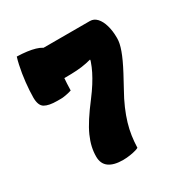

<svg xmlns="http://www.w3.org/2000/svg" viewBox="-172 -851 944 995"><g transform="rotate(-30 300.0 -353.0)"><path d="M69 -723Q102 -722 128.5 -718.5Q155 -715 175.5 -709Q196 -703 209.5 -694.5Q223 -686 230 -676Q237 -666 237 -653Q237 -641 236 -620.5Q235 -600 232.5 -574.5Q230 -549 228 -522.5Q226 -496 224.5 -472.5Q223 -449 223 -431Q217 -429 209.5 -427Q202 -425 194 -423.5Q186 -422 177 -420.5Q168 -419 158 -419Q148 -419 136 -419Q86 -419 61.5 -433.5Q37 -448 37 -496Q37 -515 38.5 -538Q40 -561 42.5 -585Q45 -609 49 -633.5Q53 -658 58 -681Q63 -704 69 -723ZM374 -1Q367 3 358.5 5.5Q350 8 341 10Q332 12 322 13.5Q312 15 301 16Q290 17 279 17Q224 17 195 -4Q166 -25 166 -68Q166 -97 172.5 -125.5Q179 -154 193 -185.5Q207 -217 231.5 -255Q256 -293 292 -340Q317 -373 335 -401.5Q353 -430 366 -456Q379 -482 387.5 -507Q396 -532 402 -557L390 -488V-548L419 -528Q390 -519 361.5 -513Q333 -507 301.5 -505Q270 -503 232 -503H173Q159 -503 147 -518.5Q135 -534 126 -558Q117 -582 111.5 -608.5Q106 -635 103 -658Q100 -681 100 -693H489Q513 -693 530.5 -674Q548 -655 557.5 -622Q567 -589 567 -549V-544Q567 -530 563.5 -513.5Q560 -497 552.5 -476Q545 -455 533 -429Q521 -403 504 -371Q487 -339 465 -299Q440 -255 423 -215.5Q406 -176 395.5 -140.5Q385 -105 380 -70.5Q375 -36 374 -1Z"/></g></svg>

Font: Recursive Casual Black
Style: Regular
Weight: 900
Version: Version 1.047